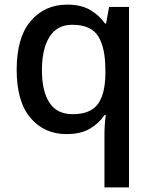

<svg xmlns="http://www.w3.org/2000/svg" viewBox="-20 -569 660 829"><path d="M431 11Q431 -8 432.5 -31Q434 -54 437 -72H431Q408 -37 368.5 -13.5Q329 10 267 10Q171 10 111.5 -60Q52 -130 52 -268Q52 -407 112.5 -478Q173 -549 270 -549Q332 -549 371 -525Q410 -501 434 -467H438L451 -539H537V240H431ZM294 -76Q370 -76 402 -119Q434 -162 435 -249V-267Q435 -363 404 -412.5Q373 -462 292 -462Q226 -462 193.5 -409.5Q161 -357 161 -266Q161 -175 193.5 -125.5Q226 -76 294 -76Z"/></svg>

Font: Noto Sans Telugu Medium
Style: Regular
Weight: 500
Designer: Jelle Bosma - Monotype Design Team
Foundry: Monotype Imaging Inc.
Version: Version 2.005; ttfautohint (v1.8.4.7-5d5b)